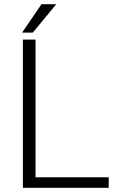

<svg xmlns="http://www.w3.org/2000/svg" viewBox="-20 -901 567 921"><path d="M150.4 -50.8H501.5V0H89.8V-710.9H150.4ZM179.2 -880.9H250L137.2 -744.6H85.9Z"/></svg>

Font: Melbourne
Style: Light
Weight: 300
Designer: Google
Version: Version 2.000980; 2014